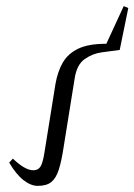

<svg xmlns="http://www.w3.org/2000/svg" viewBox="-20 -595 439 627"><path d="M103 12Q81 12 57 -6.5Q33 -25 10 -64L22 -77Q42 -58 58.5 -48.5Q75 -39 89 -39Q105 -39 112.5 -51.5Q120 -64 125 -96L161 -320Q168 -361 185 -390.5Q202 -420 235.5 -436Q269 -452 325 -452H359L318 -432L384 -575L399 -569L371 -432L312 -424Q282 -420 256.5 -402Q231 -384 224 -340L188 -116Q181 -69 172 -41Q163 -13 147.5 -0.5Q132 12 103 12Z"/></svg>

Font: Source Serif 4 60pt
Style: Italic
Weight: 400
Italic angle: -12°
Version: Version 4.004;hotconv 1.0.116;makeotfexe 2.5.65601